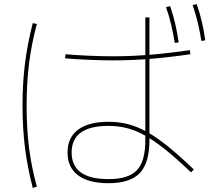

<svg xmlns="http://www.w3.org/2000/svg" viewBox="-20 -865 1040 938"><path d="M510 30Q413 30 361.5 -8.5Q310 -47 310 -120Q310 -193 361.5 -231.5Q413 -270 510 -270Q560 -270 605 -258.5Q650 -247 698 -220.5Q746 -194 801.5 -149Q857 -104 927 -37L913 -23Q844 -89 790 -132.5Q736 -176 690 -202Q644 -228 600.5 -239Q557 -250 510 -250Q330 -250 330 -120Q330 10 510 10Q608 10 649 -33.5Q690 -77 690 -180V-586V-780H710V-587V-180Q710 -69 663 -19.5Q616 30 510 30ZM140 53Q114 -47 102 -143Q90 -239 90 -350Q90 -459 102 -554.5Q114 -650 140 -752L160 -748Q133 -646 121.5 -551.5Q110 -457 110 -350Q110 -240 121.5 -146Q133 -52 160 47ZM834 -655Q826 -703 816 -745.5Q806 -788 791 -830L811 -835Q826 -792 836 -749Q846 -706 853 -658ZM964 -665Q956 -713 946 -755.5Q936 -798 921 -840L941 -845Q956 -802 966 -759Q976 -716 983 -668ZM531 -570Q473 -570 409 -573Q345 -576 298 -580L300 -600Q346 -596 409.5 -593Q473 -590 531 -590Q617 -590 706.5 -597Q796 -604 908 -620L910 -600Q798 -584 708.5 -577Q619 -570 531 -570Z"/></svg>

Font: M PLUS 2 Thin
Style: Regular
Weight: 100
Designer: Coji Morishita
Foundry: UNDERFOREST DESIGN
Version: Version 1.001